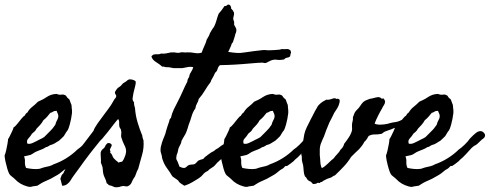

<svg xmlns="http://www.w3.org/2000/svg" viewBox="-50 -761 2095 821"><path d="M7.8 -215.8Q14.2 -219.2 23.4 -230.7Q32.7 -242.2 41.5 -253.2Q50.3 -264.2 54.7 -265.6Q57.6 -270.5 60.1 -273.9Q62.5 -277.3 67.4 -280.3Q75.2 -294.4 87.9 -304.2Q101.1 -314.5 112.3 -326.2Q121.6 -330.1 131.1 -335Q140.6 -339.8 149.9 -346.2Q168.9 -358.9 192.4 -359.4Q203.1 -354.5 213.4 -356.4Q223.1 -358.4 232.4 -351.6Q237.8 -342.3 241.2 -340.3Q244.6 -338.4 247.1 -335Q251 -322.8 252.9 -318.8Q255.4 -314.9 255.9 -310.5Q256.3 -303.2 256.8 -298.1Q257.3 -293 257.8 -289.6Q258.3 -283.2 257.8 -277.3Q254.9 -252.4 248 -227.5Q247.1 -224.6 246.1 -221.7Q245.1 -218.8 244.1 -215.3Q242.2 -209 239.3 -204.1Q231.9 -194.8 229 -189Q224.6 -181.2 222.7 -178.7Q216.8 -172.9 211.7 -168Q206.5 -163.1 202.1 -159.2Q197.8 -156.7 193.4 -154.1Q189 -151.4 184.6 -148.4Q176.3 -143.1 165 -140.6L156.2 -135.3Q151.9 -132.3 146.5 -131.8Q137.7 -125.5 127 -121.6Q122.1 -119.6 116.9 -117.7Q111.8 -115.7 106.4 -113.3Q99.1 -110.4 93.8 -106.4Q88.4 -102.5 80.1 -98.6Q75.7 -97.2 65.9 -95.2Q56.6 -93.8 52.7 -91.8Q57.6 -82 56.6 -67.4Q56.2 -53.7 61.5 -43Q74.2 -40 89.4 -38.6Q104.5 -37.1 118.2 -39.1Q120.6 -39.6 123.3 -40.5Q126 -41.5 128.9 -42.5Q131.8 -43.5 134.8 -44.4Q137.7 -45.4 140.6 -45.9Q151.4 -47.9 161.6 -50.8Q171.9 -53.7 179.7 -58.6Q208 -68.4 234.4 -85Q260.7 -101.6 280.3 -121.1Q292 -128.9 306.2 -142.6Q320.3 -156.2 328.1 -168Q342.8 -183.6 354 -192.4Q365.2 -201.2 375 -200.2Q382.8 -200.2 390.1 -190.9Q397.5 -181.6 388.7 -170.9Q379.4 -165 368.2 -153.3Q357.4 -141.6 345.7 -136.7Q337.4 -131.3 323.7 -115.2Q310.5 -100.1 301.8 -91.8Q299.8 -89.8 297.4 -87.4Q294.9 -85 291.5 -82.5Q285.2 -77.6 281.2 -72.3Q266.1 -59.6 252 -50.8Q246.6 -52.7 243.2 -48.8Q238.8 -43.5 235.4 -41Q233.9 -40 232.4 -39.1Q231 -38.1 229 -37.1Q227.1 -36.1 225.6 -35.2Q224.1 -34.2 222.7 -33.2Q214.8 -26.4 205.6 -19.5Q196.3 -12.7 186.5 -7.8Q176.8 -2 167 3.2Q157.2 8.3 147.5 12.2Q137.7 16.1 128.2 21.5Q118.7 26.9 109.4 33.2L98.6 34.7Q96.2 35.2 93.8 35.4Q91.3 35.6 88.9 36.1Q83.5 38.1 78.6 38.1Q73.7 38.1 66.4 36.1Q34.2 27.3 13.7 4.9Q10.7 2 7.6 -0.7Q4.4 -3.4 1 -5.9Q-6.8 -11.7 -9.8 -16.6Q-14.2 -23.9 -18.8 -39.6Q-23.4 -55.2 -26.9 -71.5Q-30.3 -87.9 -30.3 -96.7Q-27.3 -102.5 -23.9 -116.9Q-20.5 -131.3 -18.1 -145.8Q-15.6 -160.2 -15.6 -166Q-13.7 -168 -8.1 -179Q-2.4 -189.9 2.7 -201.4Q7.8 -212.9 7.8 -215.8ZM165 -278.3Q158.2 -269.5 151.4 -261.7Q144.5 -253.9 135.7 -247.1Q129.9 -236.3 122.1 -227.5Q114.3 -218.8 106.4 -210.9Q102.5 -203.1 97.7 -198.7Q92.8 -194.3 86.9 -189.5Q80.6 -178.7 71.3 -168.9Q62 -159.2 67.4 -146.5Q78.1 -144.5 88.9 -149.4Q99.6 -154.3 107.4 -158.2Q111.3 -160.6 115.5 -162.6Q119.6 -164.6 123.5 -166.5Q127.4 -168.5 131.3 -170.4Q135.3 -172.4 138.7 -174.8L164.1 -200.2Q169.9 -205.6 175.8 -212.9Q178.2 -216.3 180.9 -220Q183.6 -223.6 186.5 -227.5Q189 -238.3 194.3 -247.6Q200.2 -257.3 199.2 -267.6Q198.7 -272 195.8 -277.8Q192.9 -283.7 192.4 -287.1Q182.1 -287.1 177.2 -283.7Q174.8 -281.7 171.6 -280.5Q168.5 -279.3 165 -278.3Z M420.9 -148.4 426.8 -143.6Q429.2 -139.6 425.3 -132.8Q423.3 -129.4 422.1 -126.5Q420.9 -123.5 419.9 -121.1Q420.4 -119.1 420.9 -117.4Q421.4 -115.7 421.9 -114.7Q422.9 -111.8 420.9 -108.4Q427.7 -103 429.7 -97.2Q432.1 -89.4 436.5 -84Q442.4 -77.6 446.8 -74.2Q452.1 -70.8 457 -65.4Q462.4 -68.4 464.8 -68.4Q468.3 -68.4 472.7 -70.3Q481 -81.1 486.3 -97.7Q487.3 -101.6 488.3 -106.4Q489.3 -111.3 489.3 -115.2Q488.8 -127.9 481.4 -141.6Q474.1 -155.8 470.7 -168Q466.8 -176.3 468.3 -185.5Q469.7 -195.8 467.8 -203.1Q467.3 -208 464.8 -210.9Q463.9 -212.4 462.9 -214.1Q461.9 -215.8 460.9 -217.8Q459 -226.1 459.5 -235.4Q460.4 -245.1 455.1 -252Q449.2 -246.1 436.5 -229.7Q423.8 -213.4 411.4 -197.3Q398.9 -181.2 393.6 -175.8Q391.1 -172.4 388.4 -169.2Q385.7 -166 382.8 -163.6Q379.9 -161.1 377.2 -158Q374.5 -154.8 372.1 -151.4Q356.4 -131.8 348.9 -122.6Q341.3 -113.3 334 -103.5Q326.7 -93.8 310.5 -72.3Q305.2 -64.5 292.2 -46.9Q279.3 -29.3 267.3 -12.9Q255.4 3.4 252.9 8.8Q247.1 18.6 237.8 25.9Q228.5 33.2 215.8 33.2Q215.8 32.7 213.9 25.6Q211.9 18.6 210.2 11Q208.5 3.4 208 2.9Q210.9 -2.9 212.4 -8.8Q213.9 -14.2 220.7 -19.5Q222.7 -25.9 231.9 -40.8Q241.2 -55.7 253.4 -73Q265.6 -90.3 276.1 -105Q286.6 -119.6 290 -125Q296.4 -131.3 308.3 -147Q320.3 -162.6 332.3 -178.5Q344.2 -194.3 349.6 -201.2Q354 -214.4 367.9 -234.1Q381.8 -253.9 397.7 -274.7Q413.6 -295.4 423.8 -310.5Q428.7 -318.4 432.1 -324.2Q435.5 -330.1 439.5 -336.9Q443.4 -340.8 446.3 -345.7Q448.2 -353 444.3 -356.9Q440.9 -360.8 441.4 -367.2Q450.2 -383.8 458.5 -388.2Q467.3 -393.1 475.6 -404.3Q481.4 -408.2 484.9 -410.2Q489.7 -412.6 494.1 -417Q501 -423.8 514.4 -420.7Q527.8 -417.5 530.3 -412.1Q530.8 -409.2 530.3 -404.3Q529.8 -401.9 529.3 -399.4Q528.8 -397 528.3 -394.5Q527.3 -390.1 526.4 -386.2Q525.4 -382.3 524.4 -378.4Q523.4 -375 522.5 -370.8Q521.5 -366.7 520.5 -362.3Q518.6 -351.6 517.1 -341.8Q515.6 -332 523.4 -323.2Q522.5 -318.4 523.9 -311.5Q525.4 -304.7 527.3 -298.8Q529.3 -267.6 538.6 -236.8Q547.9 -206.1 558.6 -180.7Q558.6 -175.8 560.1 -170.9Q561.5 -166 563.5 -161.1Q566.4 -129.9 557.6 -99.1Q553.2 -84 549.1 -68.8Q544.9 -53.7 541 -39.1Q535.2 -29.3 531.2 -16.6Q527.8 -5.4 521.5 2Q516.6 9.8 512.7 19.5Q508.8 29.3 497.1 35.2Q490.7 37.1 483.9 35.2Q477.5 33.2 471.7 35.2Q467.3 35.6 462.9 37.6Q459.5 39.1 455.1 39.1Q442.4 41.5 434.1 36.6Q426.8 32.7 414.1 30.3Q414.1 27.3 411.1 25.9Q408.2 24.4 406.2 22.5Q402.8 7.8 398.4 0Q395 -6.8 392.6 -14.6Q389.6 -25.9 389.6 -35.6Q389.6 -46.4 384.8 -56.6Q380.9 -65.4 381.3 -67.4Q381.8 -69.3 381.8 -73.2Q381.8 -85.9 380.4 -101.1Q378.9 -116.7 392.6 -126Q397.9 -129.9 399.9 -136.2Q401.9 -141.6 408.2 -147.5Q410.2 -149.4 414.6 -149.4Q418 -149.4 420.9 -148.4Z M925.8 -539.1Q947.3 -535.6 963.1 -534.7Q979 -533.7 998 -537.1L1036.6 -542.5Q1052.2 -544.4 1074.2 -546.9Q1080.1 -547.4 1086.4 -546.9Q1089.8 -546.4 1092.8 -546.1Q1095.7 -545.9 1098.6 -545.9Q1111.3 -545.9 1123.5 -546.9Q1135.7 -547.9 1146.5 -548.8Q1148.4 -549.3 1150.1 -549.8Q1151.9 -550.3 1153.3 -550.8Q1156.2 -551.8 1159.2 -550.8Q1163.6 -550.8 1168 -550.8Q1172.4 -550.8 1176.8 -551.3Q1185.5 -551.8 1192.4 -544.9Q1195.3 -535.2 1194.3 -534.2Q1192.9 -532.7 1192.4 -531.2Q1191.4 -518.6 1189 -518.6Q1186.5 -518.6 1186.5 -516.6Q1178.7 -514.6 1173.3 -513.2Q1168 -511.7 1165 -506.8Q1148.4 -503.4 1134.3 -505.4Q1120.1 -507.8 1105.5 -501Q1098.1 -497.6 1091.3 -493.7Q1084.5 -489.3 1073.2 -493.2Q1063.5 -493.2 1050.8 -492.2Q1038.1 -491.2 1026.4 -490.2Q1009.8 -488.8 989 -487.1Q968.3 -485.4 957 -484.9Q946.3 -484.4 926.3 -483.4Q906.2 -482.4 890.6 -482.4Q882.8 -476.1 880.4 -465.8Q877.9 -456.1 870.1 -450.2Q861.3 -430.7 857.4 -425.3Q853 -419.4 850.6 -410.2Q836.9 -392.6 825.7 -373.5Q815.4 -356 799.8 -337.9Q797.9 -327.1 792.5 -318.8Q787.6 -311 785.2 -296.9Q774.9 -283.2 769.5 -264.6Q767.1 -255.9 763.9 -246.6Q760.7 -237.3 756.8 -227.5Q754.9 -219.7 752.4 -212.4Q750 -205.1 747.1 -197.3Q743.7 -188.5 737.8 -179.2Q735.4 -175.3 732.7 -170.7Q730 -166 727.5 -161.1Q725.6 -159.2 725.6 -155.8Q725.6 -153.3 724.6 -150.4Q723.1 -147 721.7 -143.8Q720.2 -140.6 718.8 -138.2Q716.8 -134.8 713.9 -127.9Q712.4 -124.5 711.4 -117.7Q710.4 -110.8 709 -107.4Q708.5 -106 708 -104.5Q707.5 -103 707 -102.1Q706.5 -101.1 706.1 -99.6Q705.6 -98.1 705.1 -96.7Q702.1 -83 705.1 -78.1Q708 -73.2 710 -68.4Q710.9 -65.4 711.9 -63Q712.9 -60.5 713.9 -58.1Q716.3 -53.7 716.8 -48.8Q719.2 -47.9 721.7 -46.9Q724.1 -45.9 726.1 -44.9Q730 -43 735.4 -43Q741.7 -42 748 -48.3Q754.9 -55.2 759.8 -55.7Q765.6 -57.6 772.9 -57.6Q779.3 -57.6 784.2 -60.5Q787.1 -63 789.6 -65.4Q792 -67.9 793.9 -70.3Q796.9 -74.7 804.7 -77.1Q820.3 -81.1 821.3 -83.5Q821.8 -85.4 828.1 -90.8Q831.5 -93.3 834.7 -95.7Q837.9 -98.1 840.3 -100.1Q844.2 -103.5 853.5 -109.4Q863.3 -114.3 864.7 -115.2Q866.2 -116.2 873 -122.1Q877.9 -124.5 882.1 -127.2Q886.2 -129.9 889.6 -132.8Q895 -137.7 905.3 -143.6Q917 -148.4 918.2 -149.7Q919.4 -150.9 919.9 -152.8Q920.4 -154.8 930.7 -161.1Q934.1 -168.5 939.5 -173.8Q941.9 -176.3 944.8 -179.4Q947.8 -182.6 951.2 -186.5Q957.5 -193.8 963.4 -198.2Q970.2 -203.6 974.6 -208Q976.6 -209.5 979.5 -212.4Q982.4 -215.3 986.3 -215.8Q989.3 -218.3 991.5 -220.2Q993.7 -222.2 995.6 -224.1Q997.6 -226.1 1000.2 -228.5Q1002.9 -231 1006.8 -234.4L1011.7 -239.3Q1015.1 -242.7 1016.6 -243.2Q1021 -243.2 1022.9 -240.2Q1025.4 -237.3 1029.3 -237.3Q1028.8 -231 1028.6 -227.1Q1028.3 -223.1 1028.3 -221.2Q1028.3 -217.3 1026.4 -213.9Q1020.5 -204.6 1013.2 -204.1Q1005.9 -203.1 1002 -193.4Q999 -195.3 994.6 -194.3Q990.2 -193.4 988.3 -191.4Q990.2 -188 990.2 -184.6Q990.2 -182.6 991.2 -177.7Q973.1 -159.7 967.8 -149.4Q955.6 -136.7 955.1 -135.3L954.1 -133.8L946.3 -126Q932.6 -115.2 925.8 -105.5Q919.4 -96.2 905.3 -87.9Q894.5 -80.1 890.6 -76.2Q888.7 -74.2 885.7 -71.5Q882.8 -68.8 878.9 -65.4Q876.5 -63 871.6 -57.1Q866.7 -51.3 863.3 -48.8Q856.9 -43.9 850.1 -40Q844.7 -37.1 838.9 -30.3Q824.7 -23.9 817.9 -14.6Q811.5 -6.3 798.8 2Q790 7.8 774.9 16.6Q759.8 25.4 749 29.3Q747.6 29.8 746.1 30.3Q744.6 30.8 743.7 31.2Q742.7 31.7 741.2 32.2Q739.7 32.7 738.3 33.2Q730.5 28.3 723.1 23.4Q715.8 18.6 710.9 9.8Q701.7 2.9 696.8 0Q690.9 -3.4 686.5 -7.8Q681.6 -16.1 676.3 -24.4Q670.9 -32.7 664.6 -41Q651.9 -58.1 645.5 -78.1Q644 -80.6 643.1 -86.4L641.6 -95.7Q640.6 -99.6 639.6 -103Q638.7 -106.4 637.7 -109.4Q635.7 -114.3 636.7 -124Q636.7 -130.9 638.7 -136.7Q639.6 -140.1 640.6 -143.8Q641.6 -147.5 642.6 -151.4Q644.5 -157.7 647 -163.8Q649.4 -169.9 651.9 -175.8Q657.7 -189 660.2 -201.2Q666 -221.7 672.9 -240.2Q674.3 -243.7 675.3 -249.5Q675.8 -253.9 680.7 -255.9Q684.6 -275.4 693.4 -293.5Q702.1 -311.5 710.9 -328.1Q716.3 -338.4 721.2 -348.9Q726.1 -359.4 731 -370.1Q735.8 -380.9 740.7 -391.4Q745.6 -401.9 751 -412.1Q751.5 -422.9 758.8 -431.6Q759.3 -441.4 766.6 -452.6Q773.9 -463.9 776.4 -473.6Q765.6 -476.6 752.4 -474.1Q739.3 -471.7 729.5 -469.7Q711.9 -469.2 692.4 -469.7Q689 -470.2 685.8 -470.9Q682.6 -471.7 679.2 -472.2Q672.9 -473.6 667 -473.6Q658.2 -473.1 653.8 -475.1Q648.9 -477.5 644.5 -475.6Q630.9 -487.3 616.5 -496.1Q602.1 -504.9 597.7 -518.6Q597.7 -521.5 600.6 -523.4Q604.5 -526.4 605.5 -527.3Q613.8 -529.8 623 -528.8Q632.3 -528.3 638.7 -532.2Q652.8 -530.3 667.5 -534.2Q680.7 -538.1 695.3 -537.1Q697.3 -537.1 701.2 -536.1Q705.1 -535.2 707 -535.2Q711.9 -534.7 715.3 -535.2Q717.3 -535.6 719.2 -536.1Q721.2 -536.6 723.6 -537.1Q729.5 -538.1 736.3 -537.1Q743.2 -536.1 750 -537.1Q764.2 -538.1 780.8 -534.7Q798.8 -531.2 812.5 -536.1Q814.9 -543 817.6 -550Q820.3 -557.1 823.7 -564Q830.6 -578.1 834 -591.8Q837.9 -597.7 841.8 -605Q845.7 -612.3 847.7 -619.1L856.9 -634.8Q858.9 -637.7 860.8 -640.6Q862.8 -643.6 865.2 -646.5Q872.1 -660.6 875.5 -673.3Q877.4 -680.2 879.6 -687.3Q881.8 -694.3 884.8 -702.1Q891.1 -709 897.5 -717.3Q903.8 -725.6 910.2 -735.4Q917.5 -734.4 921.4 -739.3Q925.8 -744.1 934.6 -738.3Q934.6 -735.4 937 -732.9Q939.5 -730.5 937.5 -725.6Q947.3 -715.8 950.2 -708Q952.1 -700.2 948.7 -689.9Q945.3 -679.7 950.2 -670.9Q952.1 -666.5 951.2 -661.6Q950.2 -656.2 952.1 -653.3Q954.6 -647.9 957.5 -643.6Q960.9 -638.7 960.9 -630.9Q960.9 -627.9 959.5 -623.5Q958 -619.1 956.1 -614.3Q952.6 -599.6 950.2 -593.8Q949.2 -590.8 948.2 -587.6Q947.3 -584.5 946.3 -581.1Q939.5 -572.8 939.5 -570.8Q939.5 -569.3 938.5 -566.4Q937 -563.5 935.5 -559.8Q934.1 -556.2 932.1 -552.2Q930.2 -548.3 928.7 -544.9Q927.2 -541.5 925.8 -539.1Z M932.6 -215.8Q939 -219.2 948.2 -230.7Q957.5 -242.2 966.3 -253.2Q975.1 -264.2 979.5 -265.6Q982.4 -270.5 984.9 -273.9Q987.3 -277.3 992.2 -280.3Q1000 -294.4 1012.7 -304.2Q1025.9 -314.5 1037.1 -326.2Q1046.4 -330.1 1055.9 -335Q1065.4 -339.8 1074.7 -346.2Q1093.8 -358.9 1117.2 -359.4Q1127.9 -354.5 1138.2 -356.4Q1147.9 -358.4 1157.2 -351.6Q1162.6 -342.3 1166 -340.3Q1169.4 -338.4 1171.9 -335Q1175.8 -322.8 1177.7 -318.8Q1180.2 -314.9 1180.7 -310.5Q1181.2 -303.2 1181.6 -298.1Q1182.1 -293 1182.6 -289.6Q1183.1 -283.2 1182.6 -277.3Q1179.7 -252.4 1172.9 -227.5Q1171.9 -224.6 1170.9 -221.7Q1169.9 -218.8 1168.9 -215.3Q1167 -209 1164.1 -204.1Q1156.7 -194.8 1153.8 -189Q1149.4 -181.2 1147.5 -178.7Q1141.6 -172.9 1136.5 -168Q1131.3 -163.1 1127 -159.2Q1122.6 -156.7 1118.2 -154.1Q1113.8 -151.4 1109.4 -148.4Q1101.1 -143.1 1089.8 -140.6L1081.1 -135.3Q1076.7 -132.3 1071.3 -131.8Q1062.5 -125.5 1051.8 -121.6Q1046.9 -119.6 1041.7 -117.7Q1036.6 -115.7 1031.2 -113.3Q1023.9 -110.4 1018.6 -106.4Q1013.2 -102.5 1004.9 -98.6Q1000.5 -97.2 990.7 -95.2Q981.4 -93.8 977.5 -91.8Q982.4 -82 981.4 -67.4Q981 -53.7 986.3 -43Q999 -40 1014.2 -38.6Q1029.3 -37.1 1043 -39.1Q1045.4 -39.6 1048.1 -40.5Q1050.8 -41.5 1053.7 -42.5Q1056.6 -43.5 1059.6 -44.4Q1062.5 -45.4 1065.4 -45.9Q1076.2 -47.9 1086.4 -50.8Q1096.7 -53.7 1104.5 -58.6Q1132.8 -68.4 1159.2 -85Q1185.5 -101.6 1205.1 -121.1Q1216.8 -128.9 1231 -142.6Q1245.1 -156.2 1252.9 -168Q1267.6 -183.6 1278.8 -192.4Q1290 -201.2 1299.8 -200.2Q1307.6 -200.2 1314.9 -190.9Q1322.3 -181.6 1313.5 -170.9Q1304.2 -165 1293 -153.3Q1282.2 -141.6 1270.5 -136.7Q1262.2 -131.3 1248.5 -115.2Q1235.4 -100.1 1226.6 -91.8Q1224.6 -89.8 1222.2 -87.4Q1219.7 -85 1216.3 -82.5Q1210 -77.6 1206.1 -72.3Q1190.9 -59.6 1176.8 -50.8Q1171.4 -52.7 1168 -48.8Q1163.6 -43.5 1160.2 -41Q1158.7 -40 1157.2 -39.1Q1155.8 -38.1 1153.8 -37.1Q1151.9 -36.1 1150.4 -35.2Q1148.9 -34.2 1147.5 -33.2Q1139.6 -26.4 1130.4 -19.5Q1121.1 -12.7 1111.3 -7.8Q1101.6 -2 1091.8 3.2Q1082 8.3 1072.3 12.2Q1062.5 16.1 1053 21.5Q1043.5 26.9 1034.2 33.2L1023.4 34.7Q1021 35.2 1018.6 35.4Q1016.1 35.6 1013.7 36.1Q1008.3 38.1 1003.4 38.1Q998.5 38.1 991.2 36.1Q959 27.3 938.5 4.9Q935.5 2 932.4 -0.7Q929.2 -3.4 925.8 -5.9Q918 -11.7 915 -16.6Q910.6 -23.9 906 -39.6Q901.4 -55.2 897.9 -71.5Q894.5 -87.9 894.5 -96.7Q897.5 -102.5 900.9 -116.9Q904.3 -131.3 906.7 -145.8Q909.2 -160.2 909.2 -166Q911.1 -168 916.7 -179Q922.4 -189.9 927.5 -201.4Q932.6 -212.9 932.6 -215.8ZM1089.8 -278.3Q1083 -269.5 1076.2 -261.7Q1069.3 -253.9 1060.5 -247.1Q1054.7 -236.3 1046.9 -227.5Q1039.1 -218.8 1031.2 -210.9Q1027.3 -203.1 1022.5 -198.7Q1017.6 -194.3 1011.7 -189.5Q1005.4 -178.7 996.1 -168.9Q986.8 -159.2 992.2 -146.5Q1002.9 -144.5 1013.7 -149.4Q1024.4 -154.3 1032.2 -158.2Q1036.1 -160.6 1040.3 -162.6Q1044.4 -164.6 1048.3 -166.5Q1052.2 -168.5 1056.2 -170.4Q1060.1 -172.4 1063.5 -174.8L1088.9 -200.2Q1094.7 -205.6 1100.6 -212.9Q1103 -216.3 1105.7 -220Q1108.4 -223.6 1111.3 -227.5Q1113.8 -238.3 1119.1 -247.6Q1125 -257.3 1124 -267.6Q1123.5 -272 1120.6 -277.8Q1117.7 -283.7 1117.2 -287.1Q1106.9 -287.1 1102.1 -283.7Q1099.6 -281.7 1096.4 -280.5Q1093.3 -279.3 1089.8 -278.3Z M1387.7 -337.9Q1395.5 -339.8 1396.5 -338.4Q1397.5 -336.9 1400.4 -336.9Q1404.3 -331.5 1401.4 -321.3Q1397.9 -305.7 1387.7 -291.5Q1377.4 -277.3 1372.1 -263.7Q1368.7 -256.8 1366 -251.7Q1363.3 -246.6 1361.3 -242.7Q1359.4 -239.3 1357.7 -235.4Q1356 -231.4 1354.5 -227.5Q1349.6 -216.8 1344.7 -203.6Q1339.8 -190.4 1335 -176.8L1329.1 -164.1Q1324.2 -153.3 1321.3 -145Q1318.4 -136.7 1317.4 -124V-97.7Q1318.4 -90.8 1318.8 -83.5Q1319.3 -76.2 1319.8 -68.4Q1320.8 -52.2 1326.2 -42Q1338.4 -47.9 1352.5 -62Q1359.4 -68.8 1365.5 -74.5Q1371.6 -80.1 1377 -84Q1383.8 -93.8 1392.1 -102.1Q1400.9 -110.8 1406.2 -121.1Q1418 -130.9 1421.9 -146.5Q1426.8 -151.9 1431.2 -158.7Q1433.6 -162.1 1435.8 -165.3Q1438 -168.5 1440.4 -171.9Q1447.8 -182.1 1453.1 -196.3Q1456.1 -204.6 1455.6 -211.9Q1455.1 -215.8 1455.1 -219.7Q1455.1 -223.6 1455.1 -227.5Q1455.6 -235.8 1458 -244.1Q1460 -251 1459 -259.8Q1460.4 -262.2 1462.4 -268.1Q1464.4 -273.9 1465.8 -277.3Q1467.8 -282.2 1473.1 -288.1Q1478.5 -293.9 1483.4 -298.8Q1486.8 -303.2 1490 -307.6Q1493.2 -312 1496.1 -316.4Q1501.5 -324.7 1510.7 -330.1L1522.5 -335Q1529.8 -338.4 1534.2 -338.9Q1541.5 -339.8 1553.7 -343.3Q1566.4 -347.2 1573.2 -344.7Q1577.1 -344.2 1580.6 -340.3Q1584 -337.4 1588.9 -340.8Q1596.7 -332.5 1596.7 -326.2Q1596.7 -320.3 1592.8 -313.5Q1586.4 -304.2 1585.9 -302.2Q1585.4 -301.3 1585 -300Q1584.5 -298.8 1584 -297.9Q1575.2 -283.2 1566.4 -265.6Q1557.6 -248 1551.8 -232.4Q1561.5 -227.5 1577.6 -228Q1593.8 -228.5 1606.4 -231.4Q1608.4 -231.9 1610.1 -232.4Q1611.8 -232.9 1613.8 -233.4Q1615.7 -233.9 1617.4 -234.4Q1619.1 -234.9 1621.1 -235.4Q1627.4 -237.3 1640.1 -238.8Q1650.4 -240.2 1659.2 -244.1Q1670.4 -250 1672.9 -250Q1676.3 -250 1679.7 -252Q1689 -254.4 1696.8 -256.8Q1704.6 -259.3 1710.9 -261.7Q1714.4 -262.7 1717.8 -263.9Q1721.2 -265.1 1724.6 -267.1Q1731.4 -271 1737.3 -268.6Q1739.3 -266.6 1738.8 -261.7Q1738.3 -257.3 1741.2 -252Q1733.4 -245.6 1729.5 -246.1Q1721.7 -242.2 1713.4 -238.8Q1705.1 -235.4 1695.8 -231.9L1661.1 -219.7Q1649.4 -214.4 1645.5 -215.3Q1642.1 -216.3 1636.7 -213.9Q1620.6 -206.5 1608.9 -203.1Q1599.1 -200.2 1591.8 -196.3Q1587.9 -193.4 1586.4 -191.9Q1584 -189.5 1580.1 -188.5Q1563.5 -185.5 1551.8 -186Q1539.6 -186.5 1526.4 -179.7Q1523.4 -173.8 1518.6 -166.5Q1513.7 -159.2 1507.8 -154.3Q1502.9 -144.5 1497.6 -137.7Q1492.2 -130.9 1485.4 -123Q1476.6 -115.2 1467.8 -106.4Q1459 -97.7 1451.2 -89.8Q1437.5 -67.4 1419.4 -48.3Q1401.4 -29.3 1381.8 -10.7Q1377 -10.3 1372.6 -6.3Q1369.1 -3.4 1363.3 -1Q1356.9 1 1353.3 2.2Q1349.6 3.4 1348.6 3.9Q1346.7 4.4 1342.8 6.8Q1335.9 9.8 1332.5 12.2Q1329.6 14.2 1328.1 15.6Q1325.7 17.6 1322.3 17.6Q1319.8 17.6 1317.4 21.5Q1305.2 19 1302.7 24.4Q1298.8 24.4 1294.9 25.4Q1292 26.4 1288.1 25.4Q1285.2 22.9 1283.7 21Q1281.7 18.1 1280.3 16.6Q1265.6 10.7 1262.7 3.9Q1259.3 -3.4 1253.9 -6.8Q1249.5 -17.1 1248.5 -30.3Q1248 -36.1 1247.6 -42.2Q1247.1 -48.3 1246.1 -54.7Q1245.6 -56.6 1245.1 -58.3Q1244.6 -60.1 1244.1 -62Q1243.7 -64 1243.2 -65.7Q1242.7 -67.4 1242.2 -69.3Q1240.2 -77.1 1240.7 -85Q1241.2 -92.3 1238.3 -100.6Q1243.2 -116.2 1239.3 -130.9Q1241.2 -137.7 1244.1 -148.9Q1247.1 -160.2 1248 -168Q1250.5 -188.5 1255.6 -202.1Q1260.7 -215.8 1271.5 -236.3Q1275.4 -245.1 1280.3 -253.9Q1282.7 -258.3 1285.2 -262.9Q1287.6 -267.6 1290 -272.5Q1292.5 -277.3 1294.2 -280.5Q1295.9 -283.7 1296.4 -285.2Q1298.3 -288.6 1302.7 -295.9L1307.6 -304.7Q1310.5 -309.6 1314.5 -313.5Q1322.3 -321.3 1329.1 -325.7Q1335.9 -330.1 1345.7 -335Q1355 -333 1369.6 -338.4Q1384.3 -343.8 1387.7 -337.9Z M1638.7 -215.8Q1645 -219.2 1654.3 -230.7Q1663.6 -242.2 1672.4 -253.2Q1681.2 -264.2 1685.5 -265.6Q1688.5 -270.5 1690.9 -273.9Q1693.4 -277.3 1698.2 -280.3Q1706.1 -294.4 1718.8 -304.2Q1731.9 -314.5 1743.2 -326.2Q1752.4 -330.1 1762 -335Q1771.5 -339.8 1780.8 -346.2Q1799.8 -358.9 1823.2 -359.4Q1834 -354.5 1844.2 -356.4Q1854 -358.4 1863.3 -351.6Q1868.7 -342.3 1872.1 -340.3Q1875.5 -338.4 1877.9 -335Q1881.8 -322.8 1883.8 -318.8Q1886.2 -314.9 1886.7 -310.5Q1887.2 -303.2 1887.7 -298.1Q1888.2 -293 1888.7 -289.6Q1889.2 -283.2 1888.7 -277.3Q1885.7 -252.4 1878.9 -227.5Q1877.9 -224.6 1877 -221.7Q1876 -218.8 1875 -215.3Q1873 -209 1870.1 -204.1Q1862.8 -194.8 1859.9 -189Q1855.5 -181.2 1853.5 -178.7Q1847.7 -172.9 1842.5 -168Q1837.4 -163.1 1833 -159.2Q1828.6 -156.7 1824.2 -154.1Q1819.8 -151.4 1815.4 -148.4Q1807.1 -143.1 1795.9 -140.6L1787.1 -135.3Q1782.7 -132.3 1777.3 -131.8Q1768.6 -125.5 1757.8 -121.6Q1752.9 -119.6 1747.8 -117.7Q1742.7 -115.7 1737.3 -113.3Q1730 -110.4 1724.6 -106.4Q1719.2 -102.5 1710.9 -98.6Q1706.5 -97.2 1696.8 -95.2Q1687.5 -93.8 1683.6 -91.8Q1688.5 -82 1687.5 -67.4Q1687 -53.7 1692.4 -43Q1705.1 -40 1720.2 -38.6Q1735.4 -37.1 1749 -39.1Q1751.5 -39.6 1754.2 -40.5Q1756.8 -41.5 1759.8 -42.5Q1762.7 -43.5 1765.6 -44.4Q1768.6 -45.4 1771.5 -45.9Q1782.2 -47.9 1792.5 -50.8Q1802.7 -53.7 1810.5 -58.6Q1838.9 -68.4 1865.2 -85Q1891.6 -101.6 1911.1 -121.1Q1922.9 -128.9 1937 -142.6Q1951.2 -156.2 1959 -168Q1973.6 -183.6 1984.9 -192.4Q1996.1 -201.2 2005.9 -200.2Q2013.7 -200.2 2021 -190.9Q2028.3 -181.6 2019.5 -170.9Q2010.3 -165 1999 -153.3Q1988.3 -141.6 1976.6 -136.7Q1968.3 -131.3 1954.6 -115.2Q1941.4 -100.1 1932.6 -91.8Q1930.7 -89.8 1928.2 -87.4Q1925.8 -85 1922.4 -82.5Q1916 -77.6 1912.1 -72.3Q1897 -59.6 1882.8 -50.8Q1877.4 -52.7 1874 -48.8Q1869.6 -43.5 1866.2 -41Q1864.7 -40 1863.3 -39.1Q1861.8 -38.1 1859.9 -37.1Q1857.9 -36.1 1856.4 -35.2Q1855 -34.2 1853.5 -33.2Q1845.7 -26.4 1836.4 -19.5Q1827.1 -12.7 1817.4 -7.8Q1807.6 -2 1797.9 3.2Q1788.1 8.3 1778.3 12.2Q1768.6 16.1 1759 21.5Q1749.5 26.9 1740.2 33.2L1729.5 34.7Q1727.1 35.2 1724.6 35.4Q1722.2 35.6 1719.7 36.1Q1714.4 38.1 1709.5 38.1Q1704.6 38.1 1697.3 36.1Q1665 27.3 1644.5 4.9Q1641.6 2 1638.4 -0.7Q1635.3 -3.4 1631.8 -5.9Q1624 -11.7 1621.1 -16.6Q1616.7 -23.9 1612.1 -39.6Q1607.4 -55.2 1604 -71.5Q1600.6 -87.9 1600.6 -96.7Q1603.5 -102.5 1606.9 -116.9Q1610.4 -131.3 1612.8 -145.8Q1615.2 -160.2 1615.2 -166Q1617.2 -168 1622.8 -179Q1628.4 -189.9 1633.5 -201.4Q1638.7 -212.9 1638.7 -215.8ZM1795.9 -278.3Q1789.1 -269.5 1782.2 -261.7Q1775.4 -253.9 1766.6 -247.1Q1760.7 -236.3 1752.9 -227.5Q1745.1 -218.8 1737.3 -210.9Q1733.4 -203.1 1728.5 -198.7Q1723.6 -194.3 1717.8 -189.5Q1711.4 -178.7 1702.1 -168.9Q1692.9 -159.2 1698.2 -146.5Q1709 -144.5 1719.7 -149.4Q1730.5 -154.3 1738.3 -158.2Q1742.2 -160.6 1746.3 -162.6Q1750.5 -164.6 1754.4 -166.5Q1758.3 -168.5 1762.2 -170.4Q1766.1 -172.4 1769.5 -174.8L1794.9 -200.2Q1800.8 -205.6 1806.6 -212.9Q1809.1 -216.3 1811.8 -220Q1814.5 -223.6 1817.4 -227.5Q1819.8 -238.3 1825.2 -247.6Q1831.1 -257.3 1830.1 -267.6Q1829.6 -272 1826.7 -277.8Q1823.7 -283.7 1823.2 -287.1Q1813 -287.1 1808.1 -283.7Q1805.7 -281.7 1802.5 -280.5Q1799.3 -279.3 1795.9 -278.3Z"/></svg>

Font: Freehand
Style: Regular
Weight: 400
Designer: Danh Hong
Version: Version 8.001; ttfautohint (v1.8.3)